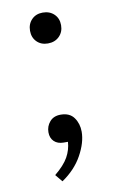

<svg xmlns="http://www.w3.org/2000/svg" viewBox="-79 -561 454 754"><g transform="rotate(-10 148.5 -184.0)"><path d="M146 -394Q119 -394 102 -411Q85 -428 85 -455Q85 -482 102 -499.5Q119 -517 146 -517Q174 -517 191.5 -500Q209 -483 209 -456Q209 -429 191.5 -411.5Q174 -394 146 -394ZM108 149 84 120Q122 89 138 60.5Q154 32 156 0H139Q115 0 101 -13.5Q87 -27 87 -50Q87 -74 102.5 -92Q118 -110 146 -110Q182 -110 199 -86Q216 -62 216 -30Q216 13 188.5 63Q161 113 108 149Z"/></g></svg>

Font: Literata 12pt Light
Style: Regular
Weight: 300
Designer: Latin by Veronika Burian and Jose Scaglione. Greek by Irene Vlachou. Cyrillic by Vera Evstafieva.
Foundry: TypeTogether
Version: Version 3.002